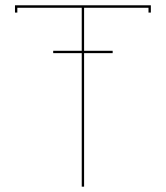

<svg xmlns="http://www.w3.org/2000/svg" viewBox="-20 -699 620 719"><path d="M36.1 -679.2H544.9V-651.9H536.1V-669.9H294.9V-508.8H401.9V-500H294.9V0H286.1V-500H179.2V-508.8H286.1V-669.9H44.9V-651.9H36.1Z"/></svg>

Font: Rawengulk
Style: Ultralight
Weight: 200
Version: Version 0.92